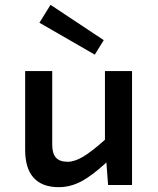

<svg xmlns="http://www.w3.org/2000/svg" viewBox="-20 -765 654 794"><path d="M526 -471V0H427L420 -93Q359 -37 314.5 -14Q270 9 223 9Q154 9 119 -30Q84 -69 84 -145V-471H196V-166Q196 -130 211.5 -113Q227 -96 260 -96Q288 -96 323 -116.5Q358 -137 414 -187V-471ZM189 -745 409 -599 372 -539 143 -671Z"/></svg>

Font: Intel One Mono Medium
Style: Regular
Weight: 500
Monospace: yes
Designer: Fred Shallcrass
Foundry: Frere-Jones Type LLC
Version: Version 1.400;hotconv 1.1.0;makeotfexe 2.6.0;FJTRelease1.4